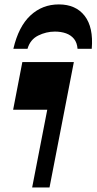

<svg xmlns="http://www.w3.org/2000/svg" viewBox="-20 -828 427 848"><path d="M122 0 188.7 -343.3H38L78.7 -554H306.2L198.7 0ZM240 -808.5Q314.7 -808.5 354 -757.9Q393.2 -707.2 385.2 -612.5H322.5Q320.5 -639.5 306.9 -656.3Q293.2 -673 271.4 -680.8Q249.5 -688.5 222.5 -688.5Q184 -688.5 148.6 -670.9Q113.2 -653.3 101.5 -612.5H39Q62 -711 114.4 -759.7Q166.7 -808.5 240 -808.5Z"/></svg>

Font: Savate ExtraLight
Style: Italic
Weight: 200
Italic angle: -11°
Designer: Max Esnée
Foundry: Plomb Type
Version: Version 2.000